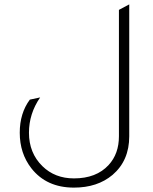

<svg xmlns="http://www.w3.org/2000/svg" viewBox="-20 -665 699 875"><path d="M569 -44Q569 67 493 132Q424 190 317 190Q192 190 123 102Q70 34 70 -60Q70 -149 116 -211L163 -221Q112 -147 112 -60Q112 32 173 92Q230 148 317 148Q419 148 475 87Q522 36 522 -44V-620L569 -645Z"/></svg>

Font: Tajawal Light
Style: Regular
Weight: 300
Designer: Boutros Fonts
Foundry: Created by Boutros International 2017
Version: Version 1.700